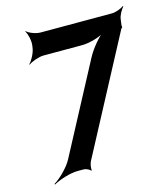

<svg xmlns="http://www.w3.org/2000/svg" viewBox="-114 -827 834 952"><g transform="rotate(-15 303.0 -350.5)"><path d="M573 -642 577 -672C579 -690 595 -719 606 -729L603 -732C592 -722 561 -711 543 -711H176C152 -711 117 -725 106 -737L104 -735C114 -722 123 -685 120 -661L118 -647C115 -623 95 -586 81 -573L83 -571C98 -583 137 -597 161 -597H359C396 -597 452 -613 478 -631L477 -634C451 -616 409 -566 388 -526L145 -68C125 -30 78 15 49 32L50 36C79 19 138 0 174 0H208C218 0 238 9 241 16L245 14C242 6 246 -19 252 -30L566 -622C566 -624 572 -630 573 -630L574 -634C573 -634 573 -641 573 -642Z"/></g></svg>

Font: Asimov
Style: EdgeNarIt
Weight: 500
Designer: Google
Version: Version 2.000980: 2014